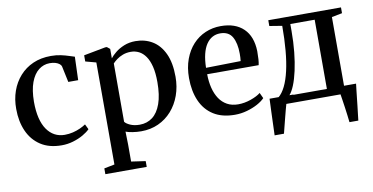

<svg xmlns="http://www.w3.org/2000/svg" viewBox="-75 -754 2320 1195"><g transform="rotate(-10 1085.5 -156.0)"><path d="M268.5 11Q189.5 11 136 -24Q82.5 -59 55.2 -120.5Q28 -182 28 -260.5Q27.5 -321.5 46 -373.8Q64.5 -426 99.5 -465.2Q134.5 -504.5 184.2 -526.5Q234 -548.5 297.5 -548.5Q332 -548.5 360.2 -542.2Q388.5 -536 409.8 -528.8Q431 -521.5 444 -518L439 -370.5H376.5L355 -472Q353 -480.5 343.5 -488.2Q334 -496 318.5 -500.8Q303 -505.5 282.5 -505.5Q243.5 -505.5 212.2 -481Q181 -456.5 163 -407.8Q145 -359 144.5 -286Q144.5 -227.5 155.2 -183.2Q166 -139 186.5 -109.5Q207 -80 235.2 -65Q263.5 -50 298 -50Q325 -50 350.5 -56.2Q376 -62.5 397.2 -72.2Q418.5 -82 433 -92L449 -59Q433 -42.5 404.8 -26.2Q376.5 -10 341.2 0.5Q306 11 268.5 11Z M504 235V198.5L570 185.5L569.5 -459.5L502.5 -477.5V-516.5L640 -542.5H650.5L669 -527.5V-468Q681 -484 704 -502.8Q727 -521.5 759.5 -534.8Q792 -548 832 -548Q891 -548 938 -519.8Q985 -491.5 1012.2 -433.5Q1039.5 -375.5 1039.5 -286.5Q1039.5 -223.5 1020 -169.2Q1000.5 -115 964.8 -74.5Q929 -34 879.8 -11.5Q830.5 11 771 11Q743 11 715.5 6.5Q688 2 673.5 -4L675.5 78V185.5L765.5 198.5V235ZM769 -31Q815 -31 849.5 -57Q884 -83 903.2 -137Q922.5 -191 922.5 -273.5Q922.5 -331 912.5 -371.5Q902.5 -412 884.5 -437.8Q866.5 -463.5 842.8 -475.5Q819 -487.5 791.5 -487.5Q764 -487.5 741 -478.8Q718 -470 701.5 -457.5Q685 -445 675.5 -434.5V-66Q684 -53.5 709.2 -42.2Q734.5 -31 769 -31Z M1363.5 11Q1282.5 11 1228.5 -23.2Q1174.5 -57.5 1147.5 -119.5Q1120.5 -181.5 1120.5 -263.5Q1120.5 -329.5 1140 -382.2Q1159.5 -435 1193.5 -472Q1227.5 -509 1273 -528.5Q1318.5 -548 1370.5 -548Q1462.5 -548 1514 -498.2Q1565.5 -448.5 1568 -355Q1568 -324.5 1566.5 -303.5Q1565 -282.5 1561.5 -267.5H1236Q1236.5 -220 1246.5 -180.2Q1256.5 -140.5 1276 -111.2Q1295.5 -82 1325 -65.8Q1354.5 -49.5 1394.5 -49.5Q1434.5 -49.5 1475 -63.8Q1515.5 -78 1537.5 -96L1554 -60.5Q1537 -42.5 1507 -26.2Q1477 -10 1439.8 0.5Q1402.5 11 1363.5 11ZM1236 -308 1455.5 -312Q1457 -322.5 1457.5 -334.8Q1458 -347 1458 -358Q1458 -425 1435.5 -464.5Q1413 -504 1359.5 -504Q1332 -504 1309.8 -491.8Q1287.5 -479.5 1271.2 -455.2Q1255 -431 1246 -394.2Q1237 -357.5 1236 -308Z M1631.5 0V-45.5L1647 -47.5Q1672.5 -68.5 1691.5 -107.2Q1710.5 -146 1723.2 -201.5Q1736 -257 1742.2 -327.8Q1748.5 -398.5 1748.5 -483L1669 -496V-532.5H2128.5V-496L2062.5 -483V0ZM1716 -48H1954V-485.5H1800V-442Q1800 -371.5 1793.5 -308.5Q1787 -245.5 1775.5 -193.5Q1764 -141.5 1748.8 -104.2Q1733.5 -67 1716 -48ZM1583.5 180Q1585 145.5 1586 107.2Q1587 69 1588.8 29Q1590.5 -11 1592 -50H1743.5L1690.5 -4.5Q1686 10.5 1679.5 35.2Q1673 60 1665.8 88Q1658.5 116 1652.5 140.5Q1646.5 165 1642.5 180ZM2056.5 180Q2054.5 159.5 2051.2 134.8Q2048 110 2044.5 84.8Q2041 59.5 2037.5 37.2Q2034 15 2031.5 -1L1995 -49H2138.5Q2136 -29.5 2133.5 -6.2Q2131 17 2128.2 41.8Q2125.5 66.5 2122.8 91.2Q2120 116 2117.2 138.8Q2114.5 161.5 2112.5 180Z"/></g></svg>

Font: Merriweather 72pt Medium
Style: Regular
Weight: 500
Version: Version 2.100